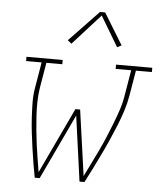

<svg xmlns="http://www.w3.org/2000/svg" viewBox="-53 -803 716 850"><g transform="rotate(5 304.5 -378.0)"><path d="M133 0Q127 -32 121.5 -64.5Q116 -97 111.5 -130Q107 -163 103 -196Q99 -229 97 -262.5Q95 -296 94.5 -330Q94 -364 100 -398L119 -511H50V-530H211V-511H140L121 -398Q116 -366 115.5 -334Q115 -302 117 -271Q119 -240 122 -209Q125 -178 129 -147.5Q133 -117 138 -87Q143 -57 148 -26L286 -318H307L348 -26Q363 -57 378 -87Q393 -117 407.5 -147.5Q422 -178 435 -209Q448 -240 460 -271Q472 -302 482.5 -333.5Q493 -365 498 -398L517 -511H448V-530H609V-511H538L519 -398Q513 -363 502 -329Q491 -295 477.5 -262Q464 -229 449.5 -196Q435 -163 419 -130Q403 -97 387 -64.5Q371 -32 354 0H332L292 -290L155 0ZM243 -605 226 -619 357 -756H380L465 -617L446 -607L366 -741Z"/></g></svg>

Font: Iosevka Curly Slab ThExObl
Style: Regular
Weight: 100
Width: 7
Italic angle: -9°
Monospace: yes
Designer: Belleve Invis
Foundry: Belleve Invis
Version: Version 11.1.0; ttfautohint (v1.8.3)